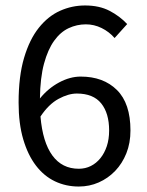

<svg xmlns="http://www.w3.org/2000/svg" viewBox="-20 -670 537 702"><path d="M268 12Q221 12 181 -7Q141 -26 111.5 -64.5Q82 -103 65 -160.5Q48 -218 48 -295Q48 -391 68 -458.5Q88 -526 122 -568.5Q156 -611 199.5 -630.5Q243 -650 291 -650Q343 -650 380.5 -630.5Q418 -611 445 -582L399 -531Q379 -554 351.5 -567.5Q324 -581 294 -581Q261 -581 231 -567Q201 -553 178 -521Q155 -489 141 -437.5Q127 -386 126 -310Q156 -347 196 -368.5Q236 -390 275 -390Q358 -390 407.5 -341Q457 -292 457 -193Q457 -147 442 -109.5Q427 -72 401 -45Q375 -18 341 -3Q307 12 268 12ZM268 -53Q292 -53 312 -63Q332 -73 347 -91.5Q362 -110 370.5 -135.5Q379 -161 379 -193Q379 -256 350 -292Q321 -328 261 -328Q230 -328 194 -308.5Q158 -289 128 -244Q136 -150 171.5 -101.5Q207 -53 268 -53Z"/></svg>

Font: Matigon Symbol
Style: Regular
Weight: 400
Designer: Paul D. Hunt
Foundry: Adobe Systems Incorporated
Version: Version 2.021;PS 2.000;hotconv 1.0.86;makeotf.lib2.5.63406